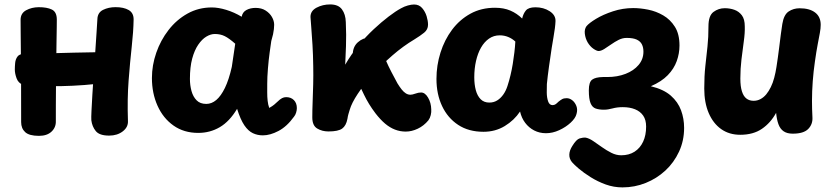

<svg xmlns="http://www.w3.org/2000/svg" viewBox="-20 -587 3750 859"><path d="M468.3 19.7Q424.9 19.7 408.5 -0.6Q392.1 -20.8 388.6 -49.1Q387.8 -60.4 389.3 -91Q390.8 -121.6 393.3 -164.4Q395.8 -207.2 399.3 -255.5Q402.8 -303.8 405.9 -350.9Q409 -398.1 411.7 -437.7Q414.4 -477.3 415.7 -501.4Q416.7 -530.8 441.2 -542.9Q465.8 -555 497 -555Q533.6 -555 555.8 -542.1Q578 -529.2 577.8 -499.7Q576.9 -445.9 569.3 -377.6Q561.7 -309.2 555.4 -226.7Q549.1 -144.2 552.4 -46.6Q554.2 -18.6 529.4 0.6Q504.7 19.7 468.3 19.7ZM154.3 20.8Q110.7 20.8 92.6 4.1Q74.6 -12.6 74.6 -40.9Q74.6 -140.6 74.3 -216.7Q74 -292.8 73.4 -348.2Q72.9 -403.6 72.5 -440.2Q72.1 -476.9 72.1 -498.2Q72.1 -527.6 96.9 -541.1Q121.8 -554.6 153.2 -554.8Q189.6 -555 211.8 -544.4Q234 -533.8 234.2 -499.9Q234.4 -493.3 233.9 -465.1Q233.4 -436.9 232.8 -395.5Q232.2 -354.1 231.6 -305.7Q231 -257.2 230.5 -208.4Q230 -159.7 229.9 -117Q229.8 -74.3 229.8 -45.4Q230.8 -17.4 210.7 1.7Q190.7 20.8 154.3 20.8ZM81.9 -208.2Q61.9 -215.3 54.1 -236.8Q46.3 -258.3 46.3 -276Q46.3 -288.9 47.8 -305.3Q49.3 -321.8 58.2 -333.9Q67 -346.1 89.6 -346.1Q98.1 -346.1 131.4 -346.7Q164.8 -347.3 211.9 -348.8Q259.1 -350.3 310.1 -351.4Q361.1 -352.6 405 -353.2Q448.9 -353.8 473.8 -353.8Q515.7 -353.8 533.2 -337.1Q550.7 -320.3 550.7 -289.2Q550.7 -263.4 534.1 -246.8Q517.4 -230.1 500.6 -225.8Q459.2 -216.9 408.4 -211.3Q357.6 -205.8 305.3 -203.4Q253.1 -201 206.6 -201.3Q160 -201.6 127.1 -203.6Q94.2 -205.7 81.9 -208.2Z M1155.8 18.6Q1132.1 18.6 1111.4 8.9Q1090.7 -0.8 1073.2 -26.4Q1055.7 -52.1 1040.7 -100.1Q1007 -43.6 963.3 -18Q919.6 7.6 866.9 7.6Q802.8 7.6 756.2 -25.3Q709.7 -58.2 684.7 -114.1Q659.7 -170 659.7 -238Q659.7 -295 679.1 -350.9Q698.4 -406.8 734.1 -452.8Q769.8 -498.9 819 -526.3Q868.2 -553.7 927.7 -553.7Q956.7 -553.7 992.2 -542.9Q1027.7 -532.1 1061.2 -512.1Q1065 -532.9 1082.6 -542.3Q1100.2 -551.7 1123.7 -551.7Q1150 -551.7 1168.4 -539.9Q1186.9 -528.1 1196.7 -510.9Q1206.6 -493.7 1206.6 -476Q1206.6 -467 1205.4 -456.6Q1204.3 -446.2 1201.6 -433.5Q1198.8 -420.8 1193.7 -403.6Q1191.2 -386.8 1186.5 -352.7Q1181.8 -318.6 1178.7 -280.1Q1175.6 -241.6 1175.6 -212.7Q1175.6 -193.7 1175.5 -173.7Q1175.4 -153.8 1177.4 -136Q1179.3 -118.2 1184.6 -104.1Q1199.4 -112.6 1206.8 -118.9Q1214.1 -125.2 1221.1 -131.7Q1233.3 -143.6 1242 -148Q1250.7 -152.4 1260 -152.4Q1281.7 -152.4 1294.9 -139.1Q1308.1 -125.8 1308.1 -103.2Q1308.1 -93.9 1304.8 -83.1Q1301.6 -72.2 1295.2 -64.7Q1263.4 -20.7 1226 -1.1Q1188.6 18.6 1155.8 18.6ZM902.9 -122.1Q926.8 -122.1 947.6 -139.6Q968.4 -157.1 986.3 -193.7Q1004.1 -230.3 1017.1 -288L1032.4 -391.4Q1004.7 -415.8 985.4 -425.3Q966.2 -434.9 941.1 -434.9Q922.6 -434.9 903.1 -423.2Q883.7 -411.6 866.8 -386.9Q850 -362.3 839.8 -324.6Q829.7 -286.8 829.7 -234Q829.7 -205.8 836.7 -180Q843.8 -154.2 859.6 -138.2Q875.3 -122.1 902.9 -122.1Z M1544.8 -96.4Q1541.6 -85.6 1538.9 -76.7Q1536.2 -67.8 1534.4 -55.3Q1528.6 -24.6 1510.8 -11.7Q1493 1.1 1449.6 1.1Q1421 1.1 1399.1 -12.1Q1377.2 -25.2 1377.2 -61.6Q1377.2 -93.3 1378.7 -131.1Q1380.2 -168.9 1381.2 -209.6Q1382.2 -250.3 1381.4 -290.9Q1380.7 -342.2 1378 -386.8Q1375.3 -431.4 1372.6 -464.3Q1369.8 -497.2 1369.1 -511.2Q1368.9 -538.2 1396.2 -552.7Q1423.6 -567.2 1457 -567.2Q1493.6 -567.2 1509.8 -545.2Q1526.1 -523.2 1527.1 -488.1Q1529.8 -430 1527.9 -380.5Q1526.1 -331 1524.4 -297.6Q1551 -343.6 1584.1 -383.7Q1617.2 -423.8 1652.1 -456.3Q1687 -488.8 1718.5 -512.8Q1750 -536.9 1774.1 -549.8Q1788.6 -558.1 1804.6 -562.5Q1820.7 -566.9 1832.3 -566.9Q1854.7 -566.9 1868.5 -551.1Q1882.3 -535.2 1888.7 -514.4Q1895 -493.7 1895 -476.4Q1895 -455 1877.7 -440.9Q1860.4 -426.9 1834 -410.7Q1783.6 -380.7 1735.8 -339.2Q1688.1 -297.7 1647.9 -253Q1607.7 -208.3 1580.6 -167.2Q1553.4 -126.1 1544.8 -96.4ZM1896.6 -48.7Q1876.3 -24.1 1849.1 -11.2Q1821.9 1.7 1795.3 1.7Q1769.9 1.7 1747.1 -7.2Q1724.2 -16 1702.9 -33.9Q1681.6 -51.9 1659.8 -80.1Q1643.6 -101.6 1631.2 -121.8Q1618.9 -142 1608.9 -162.7Q1599 -183.4 1588 -206.4Q1586.2 -211.8 1578.8 -235.1Q1571.4 -258.4 1564.8 -288.1Q1558.2 -317.8 1558.2 -342.1Q1558.2 -377.6 1581.1 -397.9Q1604 -418.3 1631.7 -418.3Q1652 -418.3 1664.3 -405.8Q1676.7 -393.2 1683.4 -378Q1690.1 -362.8 1692.1 -353.4Q1696.8 -339 1707.1 -315.2Q1717.4 -291.4 1731.2 -264.8Q1744.9 -238.1 1758.3 -213.9Q1767.7 -198.6 1776.9 -186.9Q1786.1 -175.3 1795.7 -169.3Q1805.3 -163.2 1816.2 -163.2Q1824.7 -163.2 1838.4 -168.2Q1852.1 -173.2 1863.8 -173.2Q1881.8 -173.2 1895.2 -150.2Q1908.7 -127.1 1909.4 -98Q1910.4 -85.9 1907.2 -72.2Q1903.9 -58.6 1896.6 -48.7Z M1932.7 -234Q1932.7 -294.6 1950.7 -351.6Q1968.7 -408.7 2002.4 -453.8Q2036.2 -499 2084.6 -525.7Q2133 -552.3 2194.6 -552.3Q2233.9 -552.3 2263.2 -539.7Q2292.6 -527.1 2316.1 -504.1Q2321.1 -526.1 2332.9 -540.3Q2344.8 -554.4 2375.6 -554.4Q2411.9 -554.4 2439.1 -536.9Q2466.3 -519.3 2465.3 -492.4Q2464.3 -465.3 2456 -418.7Q2447.7 -372 2441.7 -327Q2439.7 -313 2436.4 -291Q2433.2 -269 2430.7 -247.5Q2428.2 -226 2426.7 -211Q2425.9 -195.9 2426.2 -173.2Q2426.4 -150.6 2432.2 -133.6Q2438 -116.7 2452 -116.7Q2459.9 -116.7 2465.8 -120.8Q2471.7 -124.9 2478.1 -131.6Q2487.8 -139.4 2495.3 -143.6Q2502.9 -147.7 2515.2 -147.7Q2528.6 -147.7 2540.5 -138.3Q2552.4 -128.9 2558.7 -112.8Q2565 -96.7 2559.3 -77.2Q2554.7 -58.2 2533.1 -38.2Q2511.4 -18.1 2481.9 -4.6Q2452.4 9 2422.6 9Q2393.8 9 2369.8 -3.4Q2345.9 -15.8 2329.6 -37.5Q2313.2 -59.2 2306.7 -88.1Q2280.6 -48.8 2238.3 -23.1Q2196.1 2.6 2143 2.6Q2076.7 2.6 2029.8 -28.3Q1982.9 -59.2 1957.8 -112.6Q1932.7 -166 1932.7 -234ZM2101.9 -241.1Q2101.9 -209.2 2108.7 -183.7Q2115.6 -158.1 2130.4 -143.1Q2145.2 -128.1 2169.3 -128.1Q2188.8 -128.1 2204.1 -137.5Q2219.4 -146.9 2231.3 -163.4Q2243.2 -180 2250.3 -202Q2258 -225.4 2263.9 -250.4Q2269.9 -275.3 2274.1 -301.2Q2278.3 -327.1 2281.3 -352.3Q2284.3 -377.4 2285.6 -401.1Q2271.7 -414.1 2253.9 -421.5Q2236.1 -428.9 2215.7 -428.9Q2189 -428.9 2167.9 -414.3Q2146.8 -399.7 2132.1 -374Q2117.4 -348.3 2109.7 -314.3Q2101.9 -280.2 2101.9 -241.1Z M2764.8 251.4Q2726.1 251.4 2689.8 238.3Q2653.6 225.1 2622.6 205.7Q2591.7 186.3 2570 167.9Q2548.3 149.6 2538.9 138.3Q2526.4 122.7 2527.1 104.2Q2527.8 85.8 2540.7 65.8Q2558.4 36.9 2573.1 32.3Q2587.7 27.7 2600.8 28.8Q2616.6 32.1 2634.8 44.6Q2653.1 57 2673.3 71.4Q2693.6 85.9 2715.3 96.8Q2737 107.7 2759.4 107.7Q2794.1 107.7 2819 91.7Q2843.9 75.7 2857.3 46.9Q2870.7 18.2 2870.7 -20.9Q2870.7 -50.8 2857.6 -69.7Q2844.4 -88.7 2821.1 -98.1Q2797.8 -107.6 2766.2 -107.6Q2741.1 -107.6 2720.4 -101.9Q2699.8 -96.2 2681.7 -96.2Q2660.1 -96.2 2644.9 -101.5Q2629.7 -106.8 2622.1 -125.5Q2614.4 -144.2 2614.4 -182.8Q2614.4 -219.8 2629.3 -230.7Q2644.1 -241.7 2677.6 -242.4Q2682.8 -242.4 2687.8 -242.4Q2692.8 -242.4 2697.2 -242.4Q2742.3 -242.4 2778.8 -256.6Q2815.2 -270.7 2836.9 -296.3Q2858.7 -321.9 2858.7 -356Q2858.7 -374.6 2851.9 -388.3Q2845.2 -402.1 2828.8 -409.8Q2812.4 -417.4 2783.7 -417.4Q2765.1 -417.4 2747.6 -408.5Q2730.1 -399.6 2713.9 -388.1Q2697.8 -376.7 2683.3 -367.7Q2668.9 -358.8 2658 -358.8Q2649.7 -358.8 2634.9 -368.9Q2620.1 -379.1 2609 -397.6Q2598.9 -415.4 2596.5 -435.8Q2594.1 -456.1 2603.7 -469.6Q2615.3 -483.8 2646.9 -502.9Q2678.4 -522 2722.3 -536.4Q2766.2 -550.9 2813 -550.9Q2844.1 -550.9 2879.8 -543.8Q2915.4 -536.7 2947.2 -518.2Q2979 -499.7 2999.5 -467.1Q3020 -434.6 3020 -383.4Q3020 -348 3007.7 -313.7Q2995.4 -279.4 2967.6 -250.7Q2939.7 -221.9 2891.9 -201.2Q2949.1 -187.3 2981.2 -159.1Q3013.3 -130.8 3027 -93.5Q3040.7 -56.2 3040.7 -15Q3040.7 42.3 3018.1 91.3Q2995.4 140.3 2956.8 176.1Q2918.1 211.8 2868.7 231.6Q2819.2 251.4 2764.8 251.4Z M3149.6 -469Q3149.6 -516.9 3172.1 -533.6Q3194.7 -550.3 3222.6 -550.3Q3245.4 -550.3 3265.7 -543.1Q3285.9 -535.9 3299 -518.6Q3312.1 -501.3 3312.1 -469Q3313.1 -440 3307.7 -401.8Q3302.3 -363.7 3297.3 -321.3Q3292.3 -279 3292.3 -236Q3292.3 -200.2 3299.4 -178.2Q3306.4 -156.1 3319.6 -146.1Q3332.7 -136 3351.8 -136Q3368.1 -136 3382.4 -143.7Q3396.8 -151.3 3408.1 -164.9Q3419.3 -178.4 3428.6 -197.4Q3437.9 -216.3 3443.9 -239.3Q3450 -262.2 3453.8 -287Q3460.8 -332 3465.4 -369.8Q3470 -407.7 3473.7 -435.8Q3477.4 -464 3480.1 -480Q3486.8 -521.1 3508.3 -535.6Q3529.9 -550 3557.3 -550Q3602.1 -550 3626.9 -530.9Q3651.8 -511.9 3651.8 -476Q3651.8 -460.1 3648 -439.6Q3644.2 -419 3638.3 -388.4Q3632.4 -357.9 3625.8 -311Q3619.6 -268.4 3616.2 -223.5Q3612.8 -178.6 3612.8 -135Q3612.8 -119 3613.3 -99Q3613.8 -79 3614.8 -62Q3616.6 -31.3 3596.1 -10.2Q3575.6 11 3526.8 11Q3501.2 11 3485.8 0.3Q3470.3 -10.3 3462.7 -31.3Q3455.1 -52.2 3452.3 -82.1Q3427.9 -37.4 3388.9 -10.7Q3349.9 16 3291.8 16Q3242.4 16 3206.5 -9.4Q3170.6 -34.9 3150.7 -81.3Q3130.8 -127.7 3130.8 -191Q3130.8 -247.1 3135.7 -291.7Q3140.6 -336.2 3145.2 -378.6Q3149.8 -421 3149.6 -469Z"/></svg>

Font: Playpen Sans
Style: Regular
Weight: 400
Designer: Laura Meseguer, Veronika Burian, José Scaglione, Kostas Bartsokas, Vera Evstafieva, Tom Grace, Yorlmar Campos
Foundry: TypeTogether
Version: Version 2.000